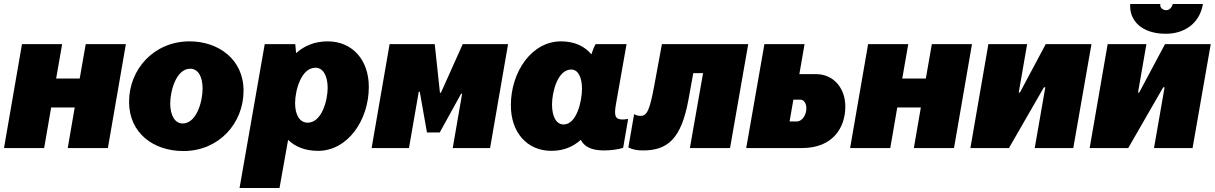

<svg xmlns="http://www.w3.org/2000/svg" viewBox="-24 -741 6080 961"><path d="M405 -520 375 -348H257L287 -520H86L-4 0H197L232 -203H350L315 0H516L606 -520Z M894 15C1071 15 1195 -123 1195 -287C1195 -446 1067 -534 925 -534C748 -534 622 -396 622 -231C622 -76 743 15 894 15ZM890 -123C852 -123 828 -163 828 -223C828 -284 857 -397 928 -397C968 -397 990 -357 990 -298C990 -233 960 -123 890 -123Z M1175 200H1375L1418 -41C1454 -6 1504 14 1568 14C1716 14 1822 -139 1822 -306C1822 -442 1739 -534 1616 -534C1550 -534 1498 -511 1458 -475L1454 -520H1301ZM1516 -127C1476 -127 1453 -166 1453 -225C1453 -287 1483 -402 1555 -402C1593 -402 1616 -362 1616 -301C1616 -240 1587 -127 1516 -127Z M1836 0H2023L2072 -282H2077L2113 -78H2177L2284 -272H2289L2242 0H2429L2519 -520H2292L2183 -277H2178L2152 -520H1926Z M2999 12C3033 12 3070 7 3095 -1L3120 -146C3111 -144 3102 -143 3092 -143C3054 -143 3049 -162 3059 -220L3112 -520H2957C2950 -508 2942 -488 2936 -469C2902 -510 2851 -534 2784 -534C2637 -534 2533 -381 2533 -214C2533 -78 2614 14 2736 14C2797 14 2845 -7 2883 -41C2901 -6 2938 12 2999 12ZM2835 -393C2870 -393 2889 -354 2889 -296C2889 -234 2862 -118 2797 -118C2760 -118 2739 -158 2739 -218C2739 -280 2767 -393 2835 -393Z M3194 12C3317 12 3386 -45 3422 -243L3446 -375H3495L3429 0H3630L3721 -520H3289L3251 -314C3228 -190 3215 -161 3182 -161C3170 -161 3156 -165 3150 -170L3121 -3C3144 8 3164 12 3194 12Z M3711 0H3990C4144 0 4207 -101 4207 -208C4207 -299 4149 -370 4060 -370H3977L4003 -520H3802ZM3928 -133 3947 -242H3983C4000 -242 4012 -223 4012 -199C4012 -164 3990 -133 3964 -133Z M4640 -520 4610 -348H4492L4522 -520H4321L4231 0H4432L4467 -203H4585L4550 0H4751L4841 -520Z M4833 0H5026L5201 -304H5208L5155 0H5348L5439 -520H5210L5081 -278H5075L5117 -520H4923Z M5430 0H5623L5798 -304H5805L5752 0H5945L6036 -520H5807L5678 -278H5672L5714 -520H5520ZM5811 -572C5903 -572 5980 -622 5997 -721H5846C5841 -703 5829 -690 5813 -690C5795 -690 5779 -705 5784 -721H5633C5627 -637 5692 -572 5811 -572Z"/></svg>

Font: Fixel Text 20240404 Black
Style: Italic
Weight: 900
Width: 4
Italic angle: -10°
Designer: AlfaBravo + MacPaw
Foundry: Kyrylo Tkachov, Marchela Mozhyna, Serhii Makarenko, Maria Weinstein, Zakhar Kryvoshyya
Version: Version 1.211;Glyphs 3.2 (3225)